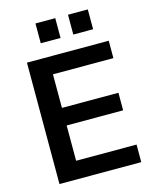

<svg xmlns="http://www.w3.org/2000/svg" viewBox="-131 -991 858 1077"><g transform="rotate(-15 297.5 -452.5)"><path d="M78 0V-705H553V-604H202V-409H530V-307H202V-102H553V0ZM370 -790V-905H485V-790ZM181 -790V-905H296V-790Z"/></g></svg>

Font: Mulish ExtraLight
Style: Regular
Weight: 200
Designer: Vernon Adams
Foundry: Vernon Adams
Version: Version 3.603